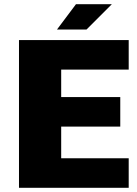

<svg xmlns="http://www.w3.org/2000/svg" viewBox="-20 -890 650 910"><path d="M590 -560H270V-430H550V-290H270V-140H590V0H70V-700H590ZM250 -750 340 -870H510L390 -750Z"/></svg>

Font: Fivo Sans Modern Heavy
Style: Regular
Weight: 900
Designer: Alexander Slobzheninov
Foundry: Alexander Slobzheninov
Version: 1.0